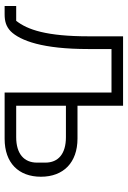

<svg xmlns="http://www.w3.org/2000/svg" viewBox="119 -671 552 830"><g transform="rotate(90 395.0 -256.0)"><path d="M6 -50H70C89 -74 106 -107 118 -157C130 -207 137 -273 137 -364V-512H437V-315H579C683 -315 744 -254 744 -157C744 -60 684 0 580 0H380V-462H192V-362C192 -263 183 -190 169 -136C155 -82 135 -46 115 -26C95 -7 73 0 42 0H6ZM573 -50C645 -50 683 -84 683 -140V-176C683 -232 645 -265 573 -265H437V-50Z"/></g></svg>

Font: Plexus Sans Light
Style: Regular
Weight: 300
Version: Version 2.001;PS 002.001;hotconv 1.0.70;makeotf.lib2.5.58329